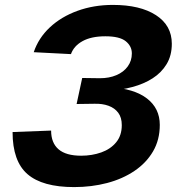

<svg xmlns="http://www.w3.org/2000/svg" viewBox="-20 -746 727 782"><path d="M281.8 16Q153 16 92.1 -36.6Q31.2 -89.2 31.2 -208.2L188.2 -214.2Q188.2 -164 218.5 -137.9Q248.8 -111.8 310.6 -111.8Q354.6 -111.8 392.4 -125.2Q430.2 -138.6 453.1 -166.4Q476 -194.2 476 -236.4Q476 -267.4 461.6 -286.7Q447.2 -306 422 -315.2Q396.8 -324.4 364.2 -323.4L292 -322.4L314.8 -428.4L387 -427.4Q424.8 -427.4 454.3 -440Q483.8 -452.6 500.4 -475.6Q517 -498.6 517 -528.4Q517 -558 492.1 -578.1Q467.2 -598.2 409.2 -598.2Q352 -598.2 316.4 -578.6Q280.8 -559 269 -525.6L117.4 -533.4Q136.8 -591.2 183 -634.5Q229.2 -677.8 295.6 -701.9Q362 -726 439.8 -726Q550.8 -726 615.3 -684.2Q679.8 -642.4 679.8 -567.8Q679.8 -520 658.7 -485Q637.6 -450 601.6 -427Q565.6 -404 519.4 -391.7Q473.2 -379.4 423.6 -376.2L428 -390.8Q526.4 -385.2 578.6 -344.9Q630.8 -304.6 630.8 -237.4Q630.8 -176.4 603.3 -129.4Q575.8 -82.4 527.5 -49.8Q479.2 -17.2 416.1 -0.6Q353 16 281.8 16Z"/></svg>

Font: Geist
Style: Italic
Weight: 400
Italic angle: -12°
Designer: Basement.studio, Andrés Briganti, Mateo Zaragoza
Foundry: Basement.studio, Vercel, Andrés Briganti, Guido Ferreyra, Mateo Zaragoza
Version: Version 1.500